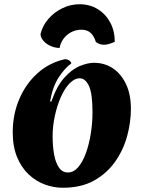

<svg xmlns="http://www.w3.org/2000/svg" viewBox="-20 -870 677 905"><path d="M276 15Q233 15 191 -0.5Q149 -16 115 -48Q81 -80 60.5 -129.5Q40 -179 40 -247Q40 -330 70.5 -402Q101 -474 156 -524Q211 -574 286 -591Q297 -591 306 -585Q315 -579 316 -571Q285 -549 256.5 -505Q228 -461 216 -392L222 -391Q247 -463 282.5 -503Q318 -543 355.5 -558.5Q393 -574 423 -574Q473 -574 512 -548Q551 -522 574 -473.5Q597 -425 597 -357Q597 -293 579 -227.5Q561 -162 522 -107Q483 -52 422.5 -18.5Q362 15 276 15ZM300 -57Q327 -57 348.5 -82Q370 -107 385 -148.5Q400 -190 408 -240.5Q416 -291 416 -341Q416 -430 399 -465.5Q382 -501 356 -501Q331 -501 307.5 -476.5Q284 -452 266.5 -412Q249 -372 238.5 -323.5Q228 -275 228 -228Q228 -181 235 -142Q242 -103 258 -80Q274 -57 300 -57ZM521 -673Q508 -667 494.5 -663Q481 -659 471 -659Q449 -659 432 -672Q422 -703 405.5 -716.5Q389 -730 363 -730Q338 -730 316 -718.5Q294 -707 279.5 -687.5Q265 -668 261 -644Q239 -644 218 -653.5Q197 -663 184 -678.5Q171 -694 171 -710Q181 -750 208.5 -781.5Q236 -813 274.5 -831.5Q313 -850 355 -850Q403 -850 440.5 -827Q478 -804 499.5 -764Q521 -724 521 -673Z"/></svg>

Font: Merienda Black
Style: Regular
Weight: 900
Designer: Eduardo Rodriguez Tunni
Foundry: Eduardo Rodriguez Tunni
Version: Version 2.001